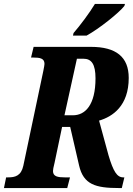

<svg xmlns="http://www.w3.org/2000/svg" viewBox="-40 -951 671 971"><path d="M329 -771H398C462 -806 563 -887 589 -921L592 -931H440C413 -886 365 -822 332 -784ZM-20 0H300L314 -54H287C253 -54 228 -58 228 -86C228 -93 230 -104 236 -128L274 -309H315L360 -114C382 -18 443 0 561 0H576L589 -54H583C552 -54 533 -84 509 -165L461 -341C530 -361 611 -416 611 -557C611 -663 547 -714 420 -714H130L117 -660H128C162 -660 185 -656 185 -628C185 -622 183 -613 179 -592L78 -113C67 -61 35 -54 2 -54H-9ZM286 -368 349 -654H382C423 -654 443 -626 443 -555C443 -420 391 -368 329 -368Z"/></svg>

Font: Noto Serif Condensed Extra
Style: Italic
Weight: 800
Width: 3
Italic angle: -12°
Designer: Monotype Design Team
Foundry: Monotype Imaging Inc.
Version: Version 1.901